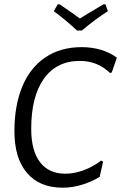

<svg xmlns="http://www.w3.org/2000/svg" viewBox="-20 -865 563 892"><path d="M523 -597 499 -528 491 -526Q433 -582 351 -582Q243 -582 184 -499.5Q125 -417 125 -266Q125 -165 166 -111.5Q207 -58 283 -58Q325 -58 368.5 -74Q412 -90 450 -119L459 -114L443 -43Q357 7 271 7Q164 7 105.5 -61.5Q47 -130 47 -255Q47 -376 84 -464Q121 -552 191.5 -599Q262 -646 360 -646Q407 -646 449 -633.5Q491 -621 523 -597ZM481 -813Q423 -776 360 -723H338Q287 -771 230 -813L248 -845H257Q326 -798 351 -779Q381 -798 461 -845H470Z"/></svg>

Font: Alegreya Sans SC
Style: Italic
Weight: 400
Italic angle: -7°
Designer: Juan Pablo del Peral
Foundry: Huerta Tipografica
Version: Version 2.008; ttfautohint (v1.6)